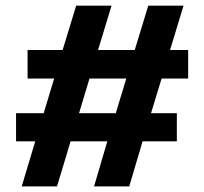

<svg xmlns="http://www.w3.org/2000/svg" viewBox="-20 -664 728 684"><path d="M183.1 0 231.5 -160.5H362.3L315.1 0H440.4L488 -160.5H610V-260.7H518L555.7 -384.2H650.3V-485.8H585.8L633.9 -643.9H508.2L460 -485.8H329.3L377.4 -643.9H251.3L203.1 -485.8H78.2V-384.2H173L135.5 -260.7H37.2V-160.5H105.5L57.4 0ZM298.8 -384.2H429.9L392.4 -260.7H261.6Z"/></svg>

Font: Arad-VF Thin Dots1
Style: Regular
Weight: 100
Designer: Mohammad Darvishi
Version: Version 1.000;August 30, 2024;FontCreator 15.0.0.2992 64-bit